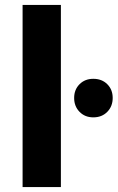

<svg xmlns="http://www.w3.org/2000/svg" viewBox="-20 -762 479 782"><path d="M72 0V-742H228V0ZM360 -284Q326 -284 304 -306.5Q282 -329 282 -363Q282 -397 304 -419Q326 -441 360 -441Q395 -441 417 -419Q439 -397 439 -363Q439 -329 417 -306.5Q395 -284 360 -284Z"/></svg>

Font: Montserrat Z
Style: Bold
Weight: 700
Designer: Julieta Ulanovsky
Foundry: Julieta Ulanovsky
Version: Version 8.000